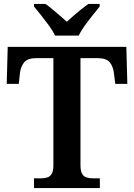

<svg xmlns="http://www.w3.org/2000/svg" viewBox="-20 -951 678 971"><path d="M152 0V-49H187Q205 -49 219 -53.5Q233 -58 241.5 -72Q250 -86 250 -115V-657H164Q120 -657 102.5 -636Q85 -615 81 -582L75 -527H14L19 -714H619L624 -527H563L556 -582Q552 -615 535 -636Q518 -657 473 -657H387V-116Q387 -87 395 -72.5Q403 -58 418 -53.5Q433 -49 450 -49H485V0ZM258 -771Q248 -794 228.5 -820.5Q209 -847 188.5 -873Q168 -899 152 -918V-931H210Q226 -920 245 -904Q264 -888 283.5 -871.5Q303 -855 318 -841Q333 -855 352 -871.5Q371 -888 391 -904Q411 -920 427 -931H484V-918Q469 -899 448 -873Q427 -847 408 -820.5Q389 -794 378 -771Z"/></svg>

Font: Noto Serif Gujarati SemiBold
Style: Regular
Weight: 600
Version: Version 2.102